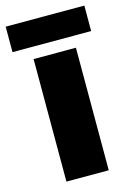

<svg xmlns="http://www.w3.org/2000/svg" viewBox="-126 -779 579 837"><g transform="rotate(-15 163.5 -360.5)"><path d="M258 0H67V-553H258ZM341 -721V-606H-14V-721Z"/></g></svg>

Font: Noto Kufi Arabic Black
Style: Regular
Weight: 900
Designer: Monotype Design Team, David Williams, Khaled Hosny
Foundry: Google LLC
Version: Version 2.109; ttfautohint (v1.8.4.7-5d5b)